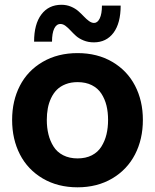

<svg xmlns="http://www.w3.org/2000/svg" viewBox="-20 -779 654 811"><path d="M376.5 -600.1Q352.5 -600.1 333 -608.2Q313.5 -616.2 301 -627.4Q288.6 -638.7 278.1 -650.1Q267.6 -661.6 256.8 -669.7Q246.1 -677.7 235.4 -677.7Q218.3 -677.7 209 -658.2Q199.7 -638.7 199.7 -603H124Q124 -677.2 154.8 -718Q185.5 -758.8 239.7 -758.8Q261.2 -758.8 279.8 -751Q298.3 -743.2 311 -731.9Q323.7 -720.7 334.5 -709.2Q345.2 -697.8 356.2 -689.9Q367.2 -682.1 377.4 -682.1Q392.1 -682.1 401.4 -701.4Q410.6 -720.7 410.6 -755.4H489.7Q489.7 -681.2 459.5 -640.6Q429.2 -600.1 376.5 -600.1ZM307.6 12.2Q224.1 12.2 160.6 -25.1Q97.2 -62.5 64.2 -126.7Q31.2 -190.9 31.2 -272.5Q31.2 -353.5 64.2 -417.2Q97.2 -481 160.6 -517.8Q224.1 -554.7 307.6 -554.7Q391.1 -554.7 454.1 -517.8Q517.1 -481 550.3 -417.2Q583.5 -353.5 583.5 -272.5Q583.5 -190.9 550.3 -126.7Q517.1 -62.5 453.9 -25.1Q390.6 12.2 307.6 12.2ZM307.6 -432.1Q279.3 -432.1 257.1 -423.3Q234.9 -414.6 220.2 -399.9Q205.6 -385.3 195.8 -364.5Q186 -343.8 181.9 -321Q177.7 -298.3 177.7 -272.5Q177.7 -239.7 184.6 -211.7Q191.4 -183.6 206.1 -160.2Q220.7 -136.7 246.8 -123.3Q272.9 -109.9 307.6 -109.9Q342.3 -109.9 367.9 -123Q393.6 -136.2 408.2 -159.7Q422.9 -183.1 429.7 -211.2Q436.5 -239.3 436.5 -272.5Q436.5 -305.7 429.7 -333.3Q422.9 -360.8 408.2 -383.5Q393.6 -406.2 367.9 -419.2Q342.3 -432.1 307.6 -432.1Z"/></svg>

Font: Acari Sans Neue Black
Style: Regular
Weight: 900
Designer: Alfredo Marco Pradil
Foundry: Alfredo Marco Pradil
Version: Version 1.045;June 16, 2019;FontCreator 11.5.0.2425 64-bit; 